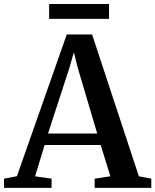

<svg xmlns="http://www.w3.org/2000/svg" viewBox="-36 -916 758 936"><path d="M46.5 -57 289.5 -748H413L641 -56.5L701.5 -45V0H425.5V-45L502 -56.5L455 -209H181.5L135 -56.5L215.5 -45V0H-16L-16.5 -45ZM438 -265 343 -585.5 324 -661 302 -584 198 -265ZM495.5 -896.5V-824H203.5V-896.5Z"/></svg>

Font: Merriweather 48pt SemiBold
Style: Regular
Weight: 600
Version: Version 2.100